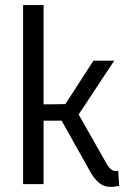

<svg xmlns="http://www.w3.org/2000/svg" viewBox="-20 -728 494 759"><path d="M418 10.7Q419.9 10.7 421.4 10.7Q422.9 10.7 425.3 10.7Q427.7 10.7 428.7 10.3Q429.7 9.8 432.1 9.8Q434.6 9.8 435.5 9.3Q436.5 8.8 439.5 8.3Q442.4 7.8 443.4 7.8Q444.3 7.8 447.3 7.8L451.2 6.8L447.3 -52.7Q441.4 -51.8 435.5 -51.8Q417 -53.7 402.3 -79.1L291 -275.4L431.6 -488.3H349.6L238.3 -316.4L152.3 -315.4V-708H71.3V0H152.3V-251H223.6L336.9 -48.8Q365.2 1 399.4 8.8Q408.2 10.7 418 10.7Z"/></svg>

Font: Yaldevi Colombo Medium
Style: Regular
Weight: 500
Designer: Sol Matas, Denzil Rajitha, Kosala Senevirathne and Pathum Egodawatta
Foundry: Mooniak
Version: Version 1.020 ; ttfautohint (v1.6)